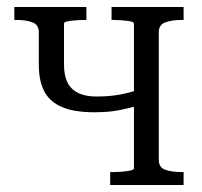

<svg xmlns="http://www.w3.org/2000/svg" viewBox="-20 -529 579 549"><path d="M363 -47V-462Q363 -466 352.5 -468Q342 -470 327.5 -471Q313 -472 301 -472H299V-509H505V-472H500Q471 -472 452.5 -465Q434 -458 434 -437V-72Q434 -50 452.5 -43.5Q471 -37 500 -37H505V0H295V-37H301Q313 -37 327.5 -38Q342 -39 352.5 -41.5Q363 -44 363 -47ZM91 -344V-437Q91 -458 73 -465Q55 -472 26 -472H21V-509H227V-472H224Q212 -472 197.5 -471Q183 -470 173 -468Q163 -466 163 -462V-344Q163 -314 172.5 -294Q182 -274 203 -263.5Q224 -253 256 -253Q291 -253 319.5 -258Q348 -263 382 -274V-229Q348 -219 318.5 -213.5Q289 -208 250 -208Q192 -208 157 -223Q122 -238 106.5 -268Q91 -298 91 -344Z"/></svg>

Font: Roboto Serif 28pt Condensed Light
Style: Regular
Weight: 300
Width: 3
Designer: Greg Gazdowicz
Foundry: Commercial Type
Version: Version 1.008